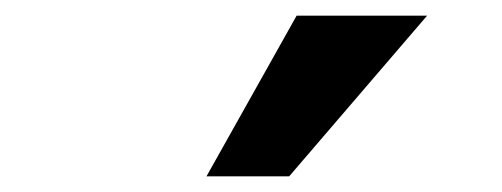

<svg xmlns="http://www.w3.org/2000/svg" viewBox="-20 -824 640 245"><path d="M243.5 -599 358.5 -804H525L349 -599Z"/></svg>

Font: JuliaMono ExtraBoldItalic
Style: Regular
Weight: 800
Italic angle: -9°
Monospace: yes
Designer: cormullion
Foundry: corm
Version: Version 0.049; ttfautohint (v1.8.4)